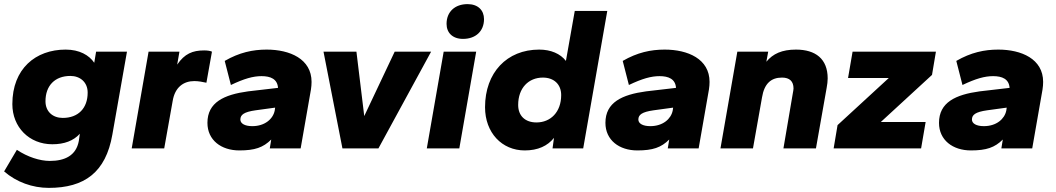

<svg xmlns="http://www.w3.org/2000/svg" viewBox="-27 -721 5131 933"><path d="M227 -20C286 -20 330 -37 361 -71L356 -36C343 35 288 61 215 61C167 61 107 42 55 7L-7 112C53 164 131 192 210 192C383 192 487 117 519 -67L590 -470H440L431 -416C406 -453 359 -480 292 -480C146 -480 33 -387 33 -215C33 -103 115 -20 227 -20ZM278 -148C230 -148 194 -178 194 -229C194 -305 240 -352 315 -352C362 -352 399 -322 399 -271C399 -195 353 -148 278 -148Z M771 0 812 -230C823 -298 866 -327 917 -327C938 -327 957 -323 976 -319L1003 -470C994 -474 981 -476 965 -476C909 -476 870 -460 834 -407L845 -470H695L613 0Z M1136 10C1211 10 1252 -4 1291 -43L1284 0H1434L1484 -286C1486 -299 1487 -311 1487 -323C1487 -435 1381 -480 1269 -480C1201 -480 1136 -466 1065 -425L1095 -308C1160 -339 1203 -351 1244 -351C1288 -351 1321 -337 1324 -294L1178 -277C1062 -261 981 -224 981 -124C981 -40 1048 10 1136 10ZM1199 -108C1162 -108 1141 -121 1141 -140C1141 -163 1158 -177 1215 -185L1310 -198L1308 -184C1300 -143 1260 -108 1199 -108Z M1812 0 2068 -470H1891L1743 -157L1705 -470H1545L1637 0Z M2205 0 2287 -470H2129L2047 0ZM2223 -532C2284 -532 2325 -569 2325 -628C2325 -671 2296 -701 2245 -701C2184 -701 2143 -664 2143 -605C2143 -562 2172 -532 2223 -532Z M2523 10C2587 10 2634 -12 2665 -51L2658 0H2807L2924 -668H2766L2723 -425C2696 -460 2650 -480 2593 -480C2436 -480 2330 -368 2330 -200C2330 -76 2412 10 2523 10ZM2580 -126C2525 -126 2491 -158 2491 -211C2491 -294 2542 -344 2611 -344C2664 -344 2700 -312 2700 -259C2700 -176 2648 -126 2580 -126Z M3070 10C3145 10 3186 -4 3225 -43L3218 0H3368L3418 -286C3420 -299 3421 -311 3421 -323C3421 -435 3315 -480 3203 -480C3135 -480 3070 -466 2999 -425L3029 -308C3094 -339 3137 -351 3178 -351C3222 -351 3255 -337 3258 -294L3112 -277C2996 -261 2915 -224 2915 -124C2915 -40 2982 10 3070 10ZM3133 -108C3096 -108 3075 -121 3075 -140C3075 -163 3092 -177 3149 -185L3244 -198L3242 -184C3234 -143 3194 -108 3133 -108Z M3938 0 3990 -294C3993 -311 3995 -325 3995 -340C3995 -435 3936 -480 3841 -480C3773 -480 3729 -460 3697 -421L3706 -470H3556L3474 0H3632L3676 -248C3687 -315 3720 -344 3773 -344C3810 -344 3829 -326 3829 -291C3829 -284 3827 -277 3826 -270L3780 0Z M4449 0 4471 -128H4253L4502 -357L4521 -470H4116L4094 -342H4292L4043 -113L4024 0Z M4691 10C4766 10 4807 -4 4846 -43L4839 0H4989L5039 -286C5041 -299 5042 -311 5042 -323C5042 -435 4936 -480 4824 -480C4756 -480 4691 -466 4620 -425L4650 -308C4715 -339 4758 -351 4799 -351C4843 -351 4876 -337 4879 -294L4733 -277C4617 -261 4536 -224 4536 -124C4536 -40 4603 10 4691 10ZM4754 -108C4717 -108 4696 -121 4696 -140C4696 -163 4713 -177 4770 -185L4865 -198L4863 -184C4855 -143 4815 -108 4754 -108Z"/></svg>

Font: Celebes ExtraBold
Style: Italic
Weight: 800
Italic angle: -10°
Designer: Anugrah Pasau
Foundry: Lafontype
Version: Version 1.000